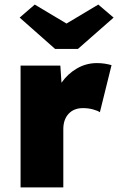

<svg xmlns="http://www.w3.org/2000/svg" viewBox="-20 -820 518 840"><path d="M70 0V-533H244L249 -458Q276 -497 316.5 -520.5Q357 -544 404 -544Q422 -544 438 -541.5Q454 -539 468 -535L417 -329Q407 -336 386.5 -341.5Q366 -347 343 -347Q303 -347 280 -322Q257 -297 257 -255V0ZM221 -606 66 -743 132 -800 271 -717 410 -800 477 -743 321 -606Z"/></svg>

Font: Lexend Deca ExtraBold
Style: Regular
Weight: 800
Designer: Bonnie Shaver-Troup, Thomas Jockin
Foundry: Lexend
Version: Version 1.008; ttfautohint (v1.8.4.7-5d5b)